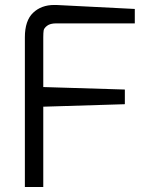

<svg xmlns="http://www.w3.org/2000/svg" viewBox="-20 -752 607 772"><path d="M80 0V-602Q80 -669 113 -700.5Q146 -732 198 -732Q200 -732 202 -732Q204 -732 206 -732L522 -716V-658H206Q182 -658 169.5 -648.5Q157 -639 155.5 -629.5Q154 -620 154 -602V-402L482 -392V-333L154 -323V0Z"/></svg>

Font: Mina
Style: Regular
Weight: 400
Version: Version 1.000